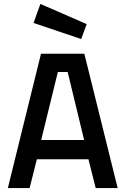

<svg xmlns="http://www.w3.org/2000/svg" viewBox="-20 -959 639 979"><path d="M20 0 189 -685H410L580 0H468L431 -147H168L131 0ZM275 -592 190 -245H409L325 -592ZM186 -939 422 -836 394 -760 151 -842Z"/></svg>

Font: Titillium Web[RUS by Daymarius]
Style: Regular
Weight: 600
Designer: Cyrillization by Daymarius
Foundry: Cyrillization by Daymarius
Version: Version 1.002 September 11, 2018